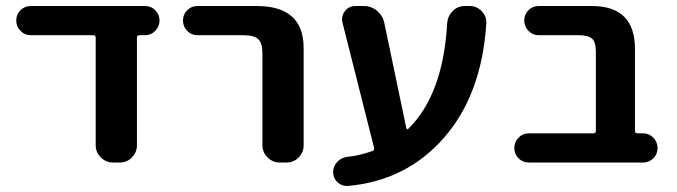

<svg xmlns="http://www.w3.org/2000/svg" viewBox="-20 -540 2249 638"><path d="M82 -423Q62 -423 48 -437.5Q34 -452 34 -472Q34 -492 48 -506Q62 -520 82 -520H462Q482 -520 496 -506Q510 -492 510 -472Q510 -452 496 -437.5Q482 -423 462 -423H444Q435 -423 435 -415V-57Q435 -34 418.5 -17Q402 0 379 0H355Q332 0 315 -17Q298 -34 298 -57V-415Q298 -423 290 -423Z M636 -423Q616 -423 602 -437.5Q588 -452 588 -472Q588 -492 602 -506Q616 -520 636 -520H833Q989 -520 989 -380V-57Q989 -34 972.5 -17Q956 0 933 0H909Q886 0 869 -17Q852 -34 852 -57V-363Q852 -397 838 -410Q824 -423 789 -423Z M1135 78Q1116 79 1101.5 65.5Q1087 52 1087 32Q1087 12 1101 -2.5Q1115 -17 1136 -19Q1174 -23 1217 -38Q1225 -41 1223 -49L1118 -465Q1113 -486 1126 -503Q1139 -520 1161 -520H1189Q1214 -520 1233 -504Q1252 -488 1257 -464L1330 -115Q1332 -107 1338 -113Q1453 -228 1466 -464Q1468 -487 1484.5 -503.5Q1501 -520 1524 -520H1541Q1564 -520 1580.5 -503Q1597 -486 1596 -463Q1581 -226 1455.5 -82.5Q1330 61 1135 78Z M1737 0Q1717 0 1703 -14Q1689 -28 1689 -48Q1689 -68 1703 -82.5Q1717 -97 1737 -97H1952Q1960 -97 1960 -105V-367Q1960 -400 1947.5 -411.5Q1935 -423 1902 -423H1770Q1750 -423 1736 -437.5Q1722 -452 1722 -472Q1722 -492 1736 -506Q1750 -520 1770 -520H1947Q2090 -520 2090 -377V-105Q2090 -97 2099 -97H2117Q2137 -97 2151 -82.5Q2165 -68 2165 -48Q2165 -28 2151 -14Q2137 0 2117 0Z"/></svg>

Font: Rounded Mplus 1c Bold
Style: Bold
Weight: 700
Version: Version 1.059.20150529